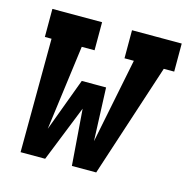

<svg xmlns="http://www.w3.org/2000/svg" viewBox="-84 -612 682 694"><g transform="rotate(15 256.5 -265.0)"><path d="M52 0 54 -425H29V-530H215V-425H167L125 -107L199 -306H290L298 -107L362 -425H327V-530H513V-425H474L335 0H244L228 -210L144 0Z"/></g></svg>

Font: Iosevka Slab Extrabold Oblique
Style: Regular
Weight: 800
Italic angle: -9°
Monospace: yes
Designer: Belleve Invis
Foundry: Belleve Invis
Version: Version 11.1.1; ttfautohint (v1.8.3)